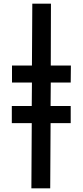

<svg xmlns="http://www.w3.org/2000/svg" viewBox="-20 -786 447 1040"><path d="M252 234 254 -119H363V-212H254L255 -339H363L364 -431H255L256 -766H155L153 -431H45V-339H153L152 -212H44V-119H152L150 234Z"/></svg>

Font: Noto Sans Display Condensed
Style: Bold Italic
Weight: 700
Width: 3
Designer: Monotype Design team
Foundry: Monotype Imaging Inc.
Version: 1.000